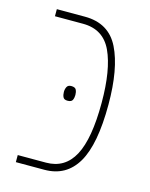

<svg xmlns="http://www.w3.org/2000/svg" viewBox="-94 -646 553 708"><g transform="rotate(15 182.5 -292.0)"><path d="M35 0V-27H143Q215 -27 249.5 -91.5Q284 -156 284 -293Q284 -419 252 -488Q220 -557 142 -557H35V-584H142Q234 -584 272 -507Q310 -430 310 -293Q310 -141 268.5 -70.5Q227 0 144 0ZM139 -296Q139 -307 143.5 -315.5Q148 -324 160 -324Q175 -324 179 -315.5Q183 -307 183 -296Q183 -285 179 -276.5Q175 -268 160 -268Q147 -268 143 -276.5Q139 -285 139 -296Z"/></g></svg>

Font: Noto Sans Hebrew ExtraCondensed Thin
Style: Regular
Weight: 100
Width: 2
Designer: Monotype Design Team
Foundry: Monotype Imaging Inc.
Version: Version 2.004; ttfautohint (v1.8.4.7-5d5b)